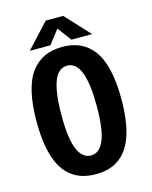

<svg xmlns="http://www.w3.org/2000/svg" viewBox="-128 -951 827 1045"><g transform="rotate(-15 285.0 -429.0)"><path d="M457.5 -731H341L282.5 -809L222.5 -731H106.5L232.5 -867.5H331ZM42 -348Q42 -445.5 58.8 -515.5Q75.5 -585.5 107.8 -626.8Q140 -668 182.8 -687Q225.5 -706 281.5 -706Q337.5 -706 380 -687Q422.5 -668 454.5 -626.8Q486.5 -585.5 503.2 -515.5Q520 -445.5 520 -348Q520 -269.5 509 -208.8Q498 -148 477.8 -106.8Q457.5 -65.5 427.8 -39Q398 -12.5 362 -0.8Q326 11 281.5 11Q237 11 200.8 -0.8Q164.5 -12.5 134.5 -39Q104.5 -65.5 84.2 -106.8Q64 -148 53 -208.8Q42 -269.5 42 -348ZM380.5 -348Q380.5 -600.5 281.5 -600.5Q249.5 -600.5 227.8 -575.8Q206 -551 194 -494Q182 -437 182 -348Q182 -215 207.5 -154.8Q233 -94.5 281.5 -94.5Q330 -94.5 355.2 -154.8Q380.5 -215 380.5 -348Z"/></g></svg>

Font: League Mono Narrow SemiBold
Style: Regular
Weight: 600
Width: 3
Designer: Tyler Finck
Foundry: The League of Moveable Type / Tyler Finck
Version: Version 2.210